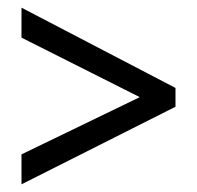

<svg xmlns="http://www.w3.org/2000/svg" viewBox="-20 -690 512 500"><path d="M36 -210 437 -412V-461L36 -670V-592L344 -437L36 -288Z"/></svg>

Font: Noto Sans Kannada UI Condensed
Style: Regular
Weight: 400
Width: 3
Designer: Jelle Bosma - Monotype Design Team
Foundry: Monotype Imaging Inc.
Version: Version 2.005